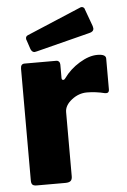

<svg xmlns="http://www.w3.org/2000/svg" viewBox="-54 -791 548 831"><g transform="rotate(-5 220.5 -376.0)"><path d="M48 -23V-509Q48 -530 65 -530H203Q210 -530 214.5 -525Q219 -520 219 -512V-454Q219 -445 226 -445Q231 -445 235 -451Q262 -489 304 -514.5Q346 -540 382 -540Q419 -540 419 -521V-387Q419 -369 401 -372Q361 -382 323 -382Q287 -382 256.5 -358Q226 -334 226 -305V-26Q226 -12 219 -6Q212 0 196 0H72Q58 0 53 -5.5Q48 -11 48 -23ZM373 -666Q375 -658 375 -656Q375 -641 355 -637L123 -578Q115 -576 113 -576Q102 -576 96 -590L83 -629Q81 -632 81 -638Q81 -647 90 -651L327 -751Q329 -752 333 -752Q337 -752 341 -749Q345 -746 346 -740Z"/></g></svg>

Font: Libre Franklin ExtraBold
Style: Regular
Weight: 800
Designer: Pablo Impallari, Rodrigo Fuenzalida
Foundry: Impallari Type
Version: Version 1.002; ttfautohint (v1.5)